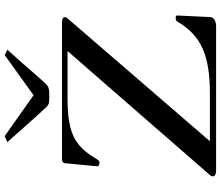

<svg xmlns="http://www.w3.org/2000/svg" viewBox="-84 -900 983 856"><g transform="rotate(-90 408.0 -471.5)"><path d="M77.2 0H719.8C739.6 0 759.4 -8.9 760.4 -25.7L767.3 -171.3C767.3 -177.2 767.3 -180.2 757.4 -180.2C746.5 -180.2 742.6 -177.2 739.6 -171.3C678.2 -69.3 595 -27.7 418.8 -27.7H206.9L754.5 -662.4C758.4 -667.3 760.4 -671.3 760.4 -674.3C760.4 -683.2 750.5 -687.1 732.7 -687.1H125.7C115.8 -687.1 108.9 -681.2 108.9 -674.3L95 -529.7C95 -524.8 101 -519.8 111.9 -519.8C119.8 -519.8 121.8 -524.8 125.7 -529.7C184.2 -630.7 240.6 -662.4 402 -662.4H608.9L54.5 -25.7C50.5 -21.8 50.5 -16.8 50.5 -13.9C50.5 -5.9 59.4 0 77.2 0ZM406.9 -743.6C446.5 -743.6 452.5 -747.5 469.3 -766.3C502 -802 547.5 -856.4 614.9 -930.7L591.1 -942.6L411.9 -813.9L229.7 -942.6L203 -930.7C270.3 -855.4 318.8 -799 351.5 -765.3C367.3 -747.5 369.3 -743.6 406.9 -743.6Z"/></g></svg>

Font: Biblismive
Style: Regular
Weight: 400
Designer: Susan Drake
Foundry: Susan Drake
Version: Version 1.0; ttfautohint (v1.8.4.7-5d5b)